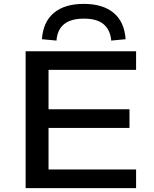

<svg xmlns="http://www.w3.org/2000/svg" viewBox="-20 -969 792 989"><path d="M112 0V-705H681V-609H230V-406H647V-310H230V-96H681V0ZM271 -760 196 -767Q202 -856 257.5 -902.5Q313 -949 411 -949Q510 -949 565.5 -902.5Q621 -856 627 -767L553 -760Q548 -815 514 -844Q480 -873 412 -873Q345 -873 310 -844.5Q275 -816 271 -760Z"/></svg>

Font: Nunito Sans 10pt Expanded SemiBold
Style: Regular
Weight: 600
Width: 7
Designer: Vernon Adams
Foundry: Vernon Adams
Version: Version 3.101;gftools[0.9.27]